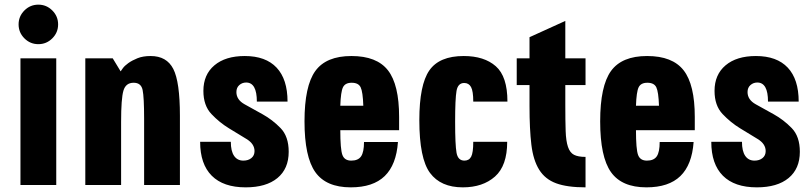

<svg xmlns="http://www.w3.org/2000/svg" viewBox="-20 -796 3485 826"><path d="M222 0V-545H68V0ZM60 -691Q60 -656 85 -631Q110 -606 145 -606Q180 -606 205 -631Q230 -656 230 -691Q230 -726 205 -751Q180 -776 145 -776Q110 -776 85 -751Q60 -726 60 -691Z M347 0H501V-272Q501 -372 511 -406Q521 -440 555 -440Q587 -440 593.5 -409Q600 -378 600 -285V0H754V-298Q754 -444 725.5 -499.5Q697 -555 628 -555Q595 -555 571.5 -545.5Q548 -536 532 -524.5Q516 -513 508.5 -502.5Q501 -492 499 -489L465 -545H347Z M1222 -143Q1222 -209 1187 -245Q1152 -281 1109.5 -304.5Q1067 -328 1032 -347.5Q997 -367 997 -400Q997 -419 1009.5 -430Q1022 -441 1039 -441Q1062 -441 1073.5 -420.5Q1085 -400 1085 -359H1217Q1217 -455 1170 -505Q1123 -555 1033 -555Q950 -555 902.5 -515Q855 -475 855 -405Q855 -342 889.5 -305.5Q924 -269 965 -244Q1006 -219 1040.5 -198Q1075 -177 1075 -146Q1075 -127 1061.5 -116Q1048 -105 1027 -105Q1001 -105 987 -125.5Q973 -146 973 -186H841Q841 -90 891 -40Q941 10 1037 10Q1125 10 1173.5 -30Q1222 -70 1222 -143Z M1697 -236V-293Q1697 -432 1649 -493.5Q1601 -555 1492 -555Q1383 -555 1336.5 -490.5Q1290 -426 1290 -274Q1290 -121 1336.5 -55.5Q1383 10 1489 10Q1585 10 1635 -38.5Q1685 -87 1692 -185H1546Q1546 -142 1533.5 -123.5Q1521 -105 1491 -105Q1462 -105 1453 -129.5Q1444 -154 1444 -236ZM1543 -341H1444Q1446 -401 1455.5 -420.5Q1465 -440 1493 -440Q1522 -440 1531.5 -420.5Q1541 -401 1543 -341Z M1938 -272Q1938 -371 1944 -405Q1950 -439 1977 -439Q1997 -439 2006.5 -421.5Q2016 -404 2016 -359H2163Q2163 -467 2113 -511Q2063 -555 1975 -555Q1870 -555 1827 -493Q1784 -431 1784 -279Q1784 -114 1830 -52Q1876 10 1971 10Q2057 10 2109.5 -36.5Q2162 -83 2162 -186H2016Q2016 -139 2007 -122Q1998 -105 1978 -105Q1950 -105 1944 -139Q1938 -173 1938 -272Z M2203 -545V-430H2258V-339Q2258 -240 2266 -173.5Q2274 -107 2299.5 -66Q2325 -25 2372.5 -7.5Q2420 10 2499 10V-121Q2467 -121 2449.5 -130Q2432 -139 2423.5 -164Q2415 -189 2413.5 -232.5Q2412 -276 2412 -345V-430H2499V-545H2412V-706L2258 -636V-545Z M2969 -236V-293Q2969 -432 2921 -493.5Q2873 -555 2764 -555Q2655 -555 2608.5 -490.5Q2562 -426 2562 -274Q2562 -121 2608.5 -55.5Q2655 10 2761 10Q2857 10 2907 -38.5Q2957 -87 2964 -185H2818Q2818 -142 2805.5 -123.5Q2793 -105 2763 -105Q2734 -105 2725 -129.5Q2716 -154 2716 -236ZM2815 -341H2716Q2718 -401 2727.5 -420.5Q2737 -440 2765 -440Q2794 -440 2803.5 -420.5Q2813 -401 2815 -341Z M3421 -143Q3421 -209 3386 -245Q3351 -281 3308.5 -304.5Q3266 -328 3231 -347.5Q3196 -367 3196 -400Q3196 -419 3208.5 -430Q3221 -441 3238 -441Q3261 -441 3272.5 -420.5Q3284 -400 3284 -359H3416Q3416 -455 3369 -505Q3322 -555 3232 -555Q3149 -555 3101.5 -515Q3054 -475 3054 -405Q3054 -342 3088.5 -305.5Q3123 -269 3164 -244Q3205 -219 3239.5 -198Q3274 -177 3274 -146Q3274 -127 3260.5 -116Q3247 -105 3226 -105Q3200 -105 3186 -125.5Q3172 -146 3172 -186H3040Q3040 -90 3090 -40Q3140 10 3236 10Q3324 10 3372.5 -30Q3421 -70 3421 -143Z"/></svg>

Font: Secuela Black
Style: Regular
Weight: 900
Designer: Fernando Haro
Foundry: deFharo
Version: Version 1.704